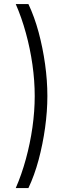

<svg xmlns="http://www.w3.org/2000/svg" viewBox="-20 -802 324 954"><path d="M58.3 -781.7H121.2Q151.1 -718.8 171.9 -641.8Q192.6 -564.7 204 -483.1Q215.4 -401.6 215.4 -324.9Q215.4 -249.3 204 -167.3Q192.6 -85.3 171.9 -7.9Q151.1 69.5 121.2 132.4H58.3Q87.5 65.5 108.6 -11.9Q129.8 -89.3 141.2 -169.3Q152.5 -249.3 152.5 -324.9Q152.5 -400.8 141.2 -480.8Q129.8 -560.8 108.6 -637.8Q87.5 -714.8 58.3 -781.7Z"/></svg>

Font: Khand Variable Light
Style: Regular
Weight: 300
Designer: Satya Rajpurohit
Foundry: Indian Type Foundry
Version: Version 3.000